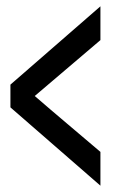

<svg xmlns="http://www.w3.org/2000/svg" viewBox="-20 -660 380 608"><path d="M13 -320 298 -72V-179L193 -268C159 -297 122 -328 90 -356L298 -533V-640L13 -392Z"/></svg>

Font: League Gothic Condensed
Style: Regular
Weight: 400
Width: 3
Designer: Tyler Finck
Foundry: The League of Moveable Type
Version: Version 1.001;PS 001.001;hotconv 1.0.56;makeotf.lib2.0.21325